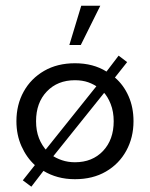

<svg xmlns="http://www.w3.org/2000/svg" viewBox="-20 -634 539 690"><path d="M92.6 36.9 62 14.1 105.3 -40.6Q75.3 -68 57.2 -108.6Q39 -149.2 39 -198.4Q39 -257.8 65.1 -304.8Q91.1 -351.8 138.6 -379.3Q186 -406.7 249.4 -406.7Q315.2 -406.7 362.7 -376.8L406.3 -434L436.9 -410.8L393 -355.4Q424.2 -328.7 442 -288.4Q459.8 -248.1 459.8 -198.4Q459.8 -139.7 433.8 -92.3Q407.8 -44.8 360.5 -17.4Q313.3 10 249.4 10Q216.5 10 188.3 2.3Q160.2 -5.3 136.2 -19.9ZM132.3 -81.6 339.5 -340.5 337.8 -316.3Q318.3 -330.8 297.1 -338.3Q275.9 -345.7 249.4 -345.7Q186.9 -345.7 148.3 -305.3Q109.6 -264.9 109.6 -198.4Q109.6 -164.2 120 -137.5Q130.3 -110.8 151 -88.8ZM249.4 -50.9Q311.8 -50.9 350.2 -91.4Q388.6 -132 388.6 -198.4Q388.6 -232.4 377.8 -260.1Q367 -287.7 350.5 -304.6L362.8 -310.9L158 -55.7L163.5 -77.9Q181.2 -65.4 202.8 -58.2Q224.4 -50.9 249.4 -50.9ZM229.2 -472.2 272 -613.5H340.5L270.3 -472.2Z"/></svg>

Font: Rokkitt SemiBold
Style: Regular
Weight: 600
Designer: Vernon Adams
Foundry: Vernon Adams
Version: Version 3.103